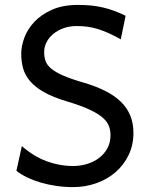

<svg xmlns="http://www.w3.org/2000/svg" viewBox="-20 -745 614 777"><path d="M468.8 -585.9Q442.4 -600.6 420.2 -610.6Q397.9 -620.6 377 -627.2Q356 -633.8 335 -636.7Q314 -639.6 290.5 -639.6Q261.2 -639.6 237.1 -630.9Q212.9 -622.1 195.3 -607.4Q177.7 -592.8 168.2 -573.7Q158.7 -554.7 158.7 -534.7Q158.7 -514.6 164.3 -498.3Q169.9 -481.9 187 -467.5Q204.1 -453.1 235.8 -439.2Q267.6 -425.3 319.8 -410.2Q368.2 -396 405.5 -377.2Q442.9 -358.4 468.3 -334Q493.7 -309.6 506.8 -278.3Q520 -247.1 520 -207.5Q520 -158.2 500.7 -117.9Q481.4 -77.6 448 -48.6Q414.6 -19.5 370.1 -3.7Q325.7 12.2 275.9 12.2Q240.7 12.2 207.3 7.3Q173.8 2.4 144.3 -6.3Q114.7 -15.1 89.8 -27.1Q64.9 -39.1 46.4 -53.7L68.4 -153.8Q117.2 -111.3 169.2 -92.3Q221.2 -73.2 275.9 -73.2Q305.2 -73.2 332.5 -81.5Q359.9 -89.8 380.9 -105.7Q401.9 -121.6 414.6 -144.8Q427.2 -168 427.2 -197.8Q427.2 -216.8 421.1 -234.1Q415 -251.5 396.5 -268.1Q377.9 -284.7 343.3 -301Q308.6 -317.4 251.5 -334.5Q194.3 -351.6 158.2 -372.1Q122.1 -392.6 101.6 -416.7Q81.1 -440.9 73.5 -468.5Q65.9 -496.1 65.9 -527.3Q65.9 -558.6 78.9 -593.3Q91.8 -627.9 119.6 -657.2Q147.5 -686.5 190.9 -705.8Q234.4 -725.1 295.4 -725.1Q323.7 -725.1 348.4 -722.7Q373 -720.2 396.2 -714.8Q419.4 -709.5 441.9 -701.2Q464.4 -692.9 488.3 -681.2Z"/></svg>

Font: Andika Basic
Style: Regular
Weight: 400
Designer: Annie Olsen & Victor Gaultney
Foundry: SIL International
Version: Version 1.000